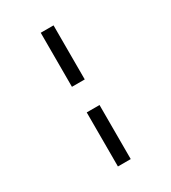

<svg xmlns="http://www.w3.org/2000/svg" viewBox="-222 -944 1044 1169"><g transform="rotate(-30 300.0 -360.0)"><path d="M255 -450V-830H345V-450ZM255 110V-270H345V110Z"/></g></svg>

Font: JetBrainsMono NFM
Style: Regular
Weight: 400
Monospace: yes
Designer: Philipp Nurullin, Konstantin Bulenkov
Foundry: JetBrains
Version: Version 2.304; ttfautohint (v1.8.4.7-5d5b);Nerd Fonts 3.3.0